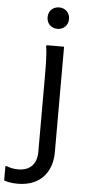

<svg xmlns="http://www.w3.org/2000/svg" viewBox="-145 -796 493 1071"><g transform="rotate(5 102.0 -260.0)"><path d="M142 -640C176 -640 202 -664 202 -700C202 -736 176 -760 142 -760C108 -760 82 -736 82 -700C82 -664 108 -640 142 -640ZM96 -372V52C96 124 56 160 -8 160C-36 160 -56 154 -72 148H-80V228C-64 234 -40 240 -4 240C132 240 188 148 188 48V-544H90L88 -536C96 -500 96 -412 96 -372Z"/></g></svg>

Font: Kufam Arabic Latin Roman Normal
Style: Regular
Weight: 400
Designer: Wael Morcos & Artur Schmal
Version: Version 1.200;PS 001.200;hotconv 1.0.88;makeotf.lib2.5.64775